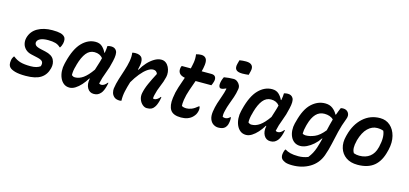

<svg xmlns="http://www.w3.org/2000/svg" viewBox="-76 -1333 4472 2101"><g transform="rotate(15 2160.0 -282.5)"><path d="M237 -105Q275 -105 301.5 -112.5Q328 -120 347 -134Q358 -166 346.5 -185.5Q335 -205 286 -216L214 -232Q171 -242 145.5 -267.5Q120 -293 112.5 -326Q105 -359 113 -392Q133 -469 201.5 -508.5Q270 -548 369 -548Q429 -548 460.5 -539.5Q492 -531 507 -514Q520 -501 522 -480.5Q524 -460 519 -437Q515 -421 509.5 -408.5Q504 -396 498 -388H492Q468 -412 435 -421.5Q402 -431 352 -431Q297 -431 265.5 -416.5Q234 -402 228 -377Q224 -358 237.5 -341.5Q251 -325 302 -314L352 -303Q429 -286 452.5 -241.5Q476 -197 462 -142Q443 -65 384 -27Q325 11 212 11Q136 11 91.5 -2Q47 -15 30 -34Q6 -58 15 -113Q17 -128 23 -140.5Q29 -153 35 -161H41Q79 -130 123 -117.5Q167 -105 237 -105Z M859 -547Q906 -547 935 -520Q964 -493 980 -457H985Q989 -479 991.5 -500Q994 -521 994 -536Q1014 -543 1037 -543Q1079 -543 1097.5 -510.5Q1116 -478 1096 -393Q1080 -317 1053.5 -250.5Q1027 -184 1013 -117Q1022 -109 1038 -109Q1071 -109 1103 -150H1109Q1108 -142 1106 -132.5Q1104 -123 1101 -111Q1094 -84 1084 -61.5Q1074 -39 1062 -26Q1046 -8 1028 0.5Q1010 9 984 9Q936 9 911.5 -33.5Q887 -76 900 -140V-142H895Q869 -99 838 -64.5Q807 -30 774 -9.5Q741 11 709 11Q670 11 643 -10.5Q616 -32 601 -67Q586 -102 583.5 -144Q581 -186 591 -226L597 -251Q636 -406 705 -476.5Q774 -547 859 -547ZM701 -128Q709 -121 718 -117Q727 -113 739 -113Q786 -113 831.5 -145Q877 -177 929 -251Q939 -285 950.5 -319.5Q962 -354 971 -392Q939 -435 876 -435Q821 -435 783.5 -388Q746 -341 721 -252L717 -235Q699 -177 701 -128Z M1275 -536Q1292 -541 1311 -541Q1370 -541 1388.5 -505Q1407 -469 1388 -395Q1386 -385 1383 -374H1390Q1416 -421 1451.5 -459.5Q1487 -498 1526.5 -521.5Q1566 -545 1604 -545Q1634 -545 1655.5 -529Q1677 -513 1690 -487Q1703 -461 1706.5 -431.5Q1710 -402 1704 -376Q1690 -317 1666.5 -264Q1643 -211 1629 -149Q1627 -139 1625.5 -129Q1624 -119 1624 -111Q1632 -108 1640 -108Q1654 -108 1672 -119.5Q1690 -131 1703 -150H1709Q1708 -140 1706.5 -130Q1705 -120 1701 -104Q1687 -52 1668 -28Q1655 -9 1636 0Q1617 9 1585 9Q1559 9 1535 -12Q1511 -33 1499 -66Q1487 -99 1494 -136Q1505 -191 1532 -251Q1559 -311 1596 -381Q1584 -417 1546 -417Q1516 -417 1480.5 -392Q1445 -367 1408 -322Q1371 -277 1337 -218Q1319 -161 1307 -107Q1295 -53 1297 3Q1288 6 1278 6Q1236 6 1214 -13.5Q1192 -33 1185.5 -59.5Q1179 -86 1182 -107Q1190 -162 1207.5 -217.5Q1225 -273 1243.5 -329Q1262 -385 1272 -439Q1282 -496 1275 -536Z M2139 -159Q2149 -135 2140 -101Q2135 -82 2126.5 -67Q2118 -52 2101 -35Q2079 -13 2046.5 -1Q2014 11 1972 11Q1884 11 1852.5 -36Q1821 -83 1833 -174Q1841 -239 1861 -299.5Q1881 -360 1902 -420Q1811 -436 1829 -519Q1832 -529 1836 -536H1939Q1943 -554 1947 -572.5Q1951 -591 1954 -609Q1961 -656 1954 -700Q1971 -705 1984.5 -707Q1998 -709 2012 -709Q2047 -709 2065 -686.5Q2083 -664 2077 -612Q2075 -593 2071 -574Q2067 -555 2062 -536H2172Q2206 -536 2218 -515.5Q2230 -495 2222 -464Q2218 -451 2214 -439Q2210 -427 2204 -416H2025Q2004 -357 1984 -299.5Q1964 -242 1955 -185Q1951 -160 1950.5 -144Q1950 -128 1951 -114Q1970 -101 2004 -101Q2031 -101 2062 -113Q2093 -125 2133 -159Z M2313 -536Q2341 -541 2369 -543.5Q2397 -546 2422 -546Q2444 -546 2463.5 -532Q2483 -518 2493.5 -496Q2504 -474 2499 -449Q2491 -399 2476 -355.5Q2461 -312 2445.5 -271Q2430 -230 2420 -187Q2413 -159 2412 -143.5Q2411 -128 2412 -116Q2417 -112 2425 -110Q2433 -108 2441 -108Q2470 -108 2495 -133H2501Q2506 -101 2497 -63Q2494 -47 2487.5 -35Q2481 -23 2471 -12Q2447 12 2395 12Q2366 12 2340 -4.5Q2314 -21 2300.5 -55Q2287 -89 2294 -141Q2302 -195 2316.5 -241Q2331 -287 2347 -330.5Q2363 -374 2373 -421L2369 -424Q2354 -417 2341 -412.5Q2328 -408 2315 -408Q2299 -408 2292 -427.5Q2285 -447 2295 -489Q2301 -511 2313 -536ZM2430 -760Q2448 -763 2467.5 -764.5Q2487 -766 2503 -766Q2552 -766 2571.5 -742.5Q2591 -719 2580 -676L2569 -632Q2552 -630 2533 -628.5Q2514 -627 2497 -627Q2445 -627 2425.5 -649Q2406 -671 2419 -719Z M2859 -547Q2906 -547 2935 -520Q2964 -493 2980 -457H2985Q2989 -479 2991.5 -500Q2994 -521 2994 -536Q3014 -543 3037 -543Q3079 -543 3097.5 -510.5Q3116 -478 3096 -393Q3080 -317 3053.5 -250.5Q3027 -184 3013 -117Q3022 -109 3038 -109Q3071 -109 3103 -150H3109Q3108 -142 3106 -132.5Q3104 -123 3101 -111Q3094 -84 3084 -61.5Q3074 -39 3062 -26Q3046 -8 3028 0.5Q3010 9 2984 9Q2936 9 2911.5 -33.5Q2887 -76 2900 -140V-142H2895Q2869 -99 2838 -64.5Q2807 -30 2774 -9.5Q2741 11 2709 11Q2670 11 2643 -10.5Q2616 -32 2601 -67Q2586 -102 2583.5 -144Q2581 -186 2591 -226L2597 -251Q2636 -406 2705 -476.5Q2774 -547 2859 -547ZM2701 -128Q2709 -121 2718 -117Q2727 -113 2739 -113Q2786 -113 2831.5 -145Q2877 -177 2929 -251Q2939 -285 2950.5 -319.5Q2962 -354 2971 -392Q2939 -435 2876 -435Q2821 -435 2783.5 -388Q2746 -341 2721 -252L2717 -235Q2699 -177 2701 -128Z M3460 -547Q3511 -547 3545 -521Q3579 -495 3598 -458H3604Q3611 -478 3619 -498.5Q3627 -519 3636 -540Q3642 -542 3649 -543Q3656 -544 3664 -544Q3703 -544 3723 -514.5Q3743 -485 3726 -442Q3694 -359 3676 -284Q3658 -209 3643 -138.5Q3628 -68 3603 2Q3567 99 3481.5 150Q3396 201 3285 201Q3229 201 3201 189Q3173 177 3161 161Q3142 135 3154 88Q3159 68 3167 54H3173Q3198 70 3233 79Q3268 88 3323 88Q3380 88 3432 67Q3455 37 3470 9.5Q3485 -18 3498 -56Q3507 -84 3514.5 -111.5Q3522 -139 3529 -167H3524Q3496 -125 3460 -93.5Q3424 -62 3386 -44Q3348 -26 3314 -26Q3274 -26 3246.5 -45.5Q3219 -65 3204 -97.5Q3189 -130 3186.5 -169.5Q3184 -209 3194 -249L3201 -274Q3237 -418 3306 -482.5Q3375 -547 3460 -547ZM3306 -164Q3320 -153 3342 -153Q3390 -153 3443.5 -176Q3497 -199 3551 -267Q3558 -298 3566 -330.5Q3574 -363 3584 -398Q3566 -417 3539.5 -426Q3513 -435 3482 -435Q3424 -435 3385.5 -394Q3347 -353 3325 -274L3320 -256Q3313 -230 3309.5 -207Q3306 -184 3306 -164Z M4082 -547Q4150 -547 4197 -505.5Q4244 -464 4262 -393.5Q4280 -323 4260 -237L4256 -222Q4229 -105 4160 -47Q4091 11 3972 11Q3893 11 3841.5 -25Q3790 -61 3771 -122.5Q3752 -184 3772 -260L3776 -275Q3809 -401 3890 -474Q3971 -547 4082 -547ZM4079 -434Q4021 -434 3973 -387.5Q3925 -341 3898 -246L3896 -235Q3885 -193 3886 -159Q3887 -125 3903 -101Q3933 -90 3965 -90Q4038 -90 4085 -126.5Q4132 -163 4149 -232L4152 -243Q4179 -357 4150 -422Q4122 -434 4079 -434Z"/></g></svg>

Font: Recursive Sn Csl St SmB
Style: Italic
Weight: 600
Italic angle: -15°
Version: Version 1.079;hotconv 1.0.112;makeotfexe 2.5.65598; ttfautoh